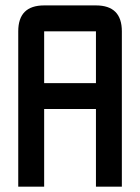

<svg xmlns="http://www.w3.org/2000/svg" viewBox="-20 -704 528 724"><path d="M146.5 -683.6H341.8Q439.5 -683.6 439.5 -585.9V0H341.8V-293H146.5V0H48.8V-585.9Q48.8 -683.6 146.5 -683.6ZM341.8 -585.9H146.5V-390.6H341.8Z"/></svg>

Font: BabelStone Runic Elder Futhark
Style: Regular
Weight: 400
Designer: Andrew West
Foundry: BabelStone
Version: Version 3.005 March 14, 2022